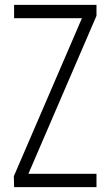

<svg xmlns="http://www.w3.org/2000/svg" viewBox="-20 -770 454 790"><path d="M38 0 37 -45 327 -718 342 -695H38V-750H377V-705L87 -32L72 -55H377V0Z"/></svg>

Font: Mohave Light
Style: Regular
Weight: 300
Designer: Gumpita Rahayu
Foundry: Tokotype
Version: Version 2.003